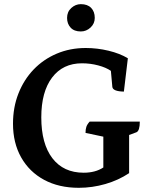

<svg xmlns="http://www.w3.org/2000/svg" viewBox="-20 -884 728 916"><path d="M356 12Q261 12 190.5 -26Q120 -64 81 -133Q42 -202 42 -294Q42 -372 68 -438Q94 -504 140.5 -552.5Q187 -601 250.5 -628Q314 -655 389 -655Q444 -655 498 -642Q552 -629 590 -606L571 -447Q519 -448 516 -469L509 -546Q486 -562 448.5 -572Q411 -582 371 -582Q280 -582 228.5 -514Q177 -446 177 -324Q177 -198 230 -129Q283 -60 379 -60Q435 -60 473 -85V-232L388 -250Q388 -267 392 -279Q396 -291 408 -304H647Q647 -260 631 -253L596 -240V-58Q545 -24 482.5 -6Q420 12 356 12ZM365.6 -733.9Q333.7 -733.9 316.9 -752.2Q300 -770.5 300 -798.6Q300 -827.6 320.1 -845.9Q340.3 -864.2 365.6 -864.2Q397.5 -864.2 414.8 -846.4Q432.1 -828.6 432.1 -798.6Q432.1 -771.4 412 -752.7Q391.8 -733.9 365.6 -733.9Z"/></svg>

Font: Petrona
Style: Bold
Weight: 700
Designer: Ringo R. Seeber
Foundry: Ringo R. Seeber
Version: Version 2.001; ttfautohint (v1.8.3)